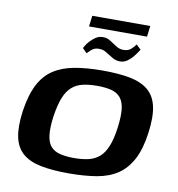

<svg xmlns="http://www.w3.org/2000/svg" viewBox="-80 -772 790 851"><g transform="rotate(10 315.5 -346.0)"><path d="M284 7Q212 7 160.5 -3Q109 -13 78 -39Q47 -65 37 -111.5Q27 -158 37 -230Q48 -304 72 -350.5Q96 -397 135 -422.5Q174 -448 229 -458Q284 -468 355 -468Q428 -468 479 -458Q530 -448 561 -422Q592 -396 602 -349.5Q612 -303 602 -230Q592 -157 567.5 -110.5Q543 -64 504.5 -38Q466 -12 411.5 -2.5Q357 7 284 7ZM296 -64Q333 -64 361 -70.5Q389 -77 409.5 -94.5Q430 -112 443.5 -145Q457 -178 464 -230Q471 -283 467 -315.5Q463 -348 447.5 -366Q432 -384 405.5 -390.5Q379 -397 343 -397Q306 -397 278 -390.5Q250 -384 229.5 -366Q209 -348 196 -315.5Q183 -283 175 -230Q168 -178 172 -145Q176 -112 191.5 -94.5Q207 -77 233.5 -70.5Q260 -64 296 -64ZM422 -521Q404 -521 387.5 -531Q371 -541 355 -551Q339 -561 320 -560Q302 -560 289 -548.5Q276 -537 271 -531L251 -551Q252 -553 257.5 -562.5Q263 -572 273.5 -583.5Q284 -595 298 -604.5Q312 -614 329 -614Q348 -615 364 -604.5Q380 -594 395.5 -584Q411 -574 429 -574Q451 -574 464 -586.5Q477 -599 483 -608L504 -588Q503 -587 496.5 -577Q490 -567 479.5 -554Q469 -541 454.5 -531Q440 -521 422 -521ZM261 -650 267 -699H528L522 -650Z"/></g></svg>

Font: Genos SemiBold
Style: Italic
Weight: 600
Italic angle: -8°
Version: Version 1.010